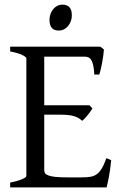

<svg xmlns="http://www.w3.org/2000/svg" viewBox="-20 -819 536 839"><path d="M465.8 -119.1Q461.9 -77.1 455.8 -45.7Q449.7 -14.2 445.8 0H24.4V-21Q57.6 -27.8 76.4 -35.9Q95.2 -43.9 95.2 -50.8V-564Q95.2 -569.8 77.4 -578.6Q59.6 -587.4 24.4 -594.2V-615.2H418L434.1 -603Q433.1 -590.3 431.2 -575.2Q429.2 -560.1 426.3 -544.9Q423.3 -529.8 420.2 -516.1Q417 -502.4 414.1 -493.2H392.1Q391.1 -515.6 387.9 -530.8Q384.8 -545.9 379.9 -554.9Q375 -564 367.9 -567.6Q360.8 -571.3 352.1 -571.3H173.3V-358.9H371.1L383.8 -345.2Q379.9 -338.4 374.3 -330.6Q368.7 -322.8 362.5 -315.2Q356.4 -307.6 350.3 -301.3Q344.2 -294.9 338.9 -291Q331.5 -298.3 323 -303.2Q314.5 -308.1 303.5 -311.5Q292.5 -314.9 277.6 -316.4Q262.7 -317.9 242.2 -317.9H173.3V-75.2Q173.3 -67.9 176.8 -62.3Q180.2 -56.6 190.9 -52.5Q201.7 -48.3 221.2 -46.1Q240.7 -43.9 272.9 -43.9H335.9Q358.4 -43.9 374.3 -46.4Q390.1 -48.8 402.3 -57.4Q414.6 -65.9 424.6 -82.5Q434.6 -99.1 444.8 -127.9ZM293.9 -752.4Q293.9 -738.8 289.6 -726.6Q285.2 -714.4 277.6 -705.3Q270 -696.3 259.8 -690.9Q249.5 -685.5 237.3 -685.5Q215.3 -685.5 205.8 -697.8Q196.3 -710 196.3 -732.4Q196.3 -746.1 200.7 -758.3Q205.1 -770.5 212.9 -779.5Q220.7 -788.6 230.7 -793.7Q240.7 -798.8 252.4 -798.8Q293.9 -798.8 293.9 -752.4Z"/></svg>

Font: Noto Serif Devanagari
Style: Bold
Weight: 700
Designer: Monotype Design Team
Foundry: Monotype Imaging Inc.
Version: Version 1.01